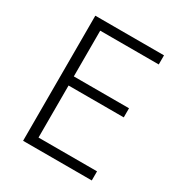

<svg xmlns="http://www.w3.org/2000/svg" viewBox="-169 -832 891 949"><g transform="rotate(30 276.5 -357.0)"><path d="M492 0V-52H158V-349H473V-401H158V-662H492V-714H100V0Z"/></g></svg>

Font: Noto Sans Devanagari UI Light
Style: Regular
Weight: 300
Designer: Jelle Bosma - Monotype Design Team
Foundry: Monotype Imaging Inc.
Version: Version 2.004